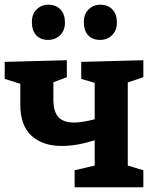

<svg xmlns="http://www.w3.org/2000/svg" viewBox="-20 -793 656 813"><path d="M587 -466 521 -444V-92L587 -72V0H296V-72L381 -92V-199Q305 -175 242 -175Q160 -175 113 -218.5Q66 -262 66 -350V-438L0 -459V-531L263 -538V-466L206 -445V-372Q206 -320 227.5 -297Q249 -274 293 -274Q327 -274 381 -288V-442L324 -459V-531L587 -538ZM115 -700Q115 -733 135 -753Q155 -773 184 -773Q217 -773 236 -753Q255 -733 255 -698Q255 -664 234.5 -644Q214 -624 184 -624Q151 -624 133 -644Q115 -664 115 -700ZM335 -700Q335 -733 355 -753Q375 -773 404 -773Q437 -773 456 -753Q475 -733 475 -698Q475 -664 454.5 -644Q434 -624 404 -624Q371 -624 353 -644Q335 -664 335 -700Z"/></svg>

Font: Bitter Pro
Style: Bold
Weight: 700
Designer: Sol Matas, and Bitter project Authors
Foundry: Sol Matas
Version: Version 1.010